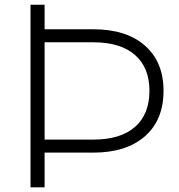

<svg xmlns="http://www.w3.org/2000/svg" viewBox="-20 -798 761 818"><path d="M676.7 -411.1Q676.7 -286.7 597.2 -217.2Q517.8 -147.8 377.8 -147.8H170V0H110V-777.8H170V-673.3H377.8Q517.8 -673.3 597.2 -603.9Q676.7 -534.4 676.7 -411.1ZM616.7 -411.1Q616.7 -510 555 -563.9Q493.3 -617.8 377.8 -617.8H170V-203.3H377.8Q493.3 -203.3 555 -257.2Q616.7 -311.1 616.7 -411.1Z"/></svg>

Font: Paperlogy 3 Light
Style: Regular
Weight: 300
Designer: redesigned by Lee Juim, glyphs from Gmarket Sans & Montserrat
Foundry: PT&
Version: Version 1.001